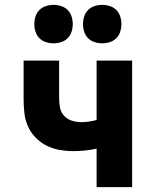

<svg xmlns="http://www.w3.org/2000/svg" viewBox="-20 -769 640 789"><path d="M377 0V-158Q353 -153 329 -150.5Q305 -148 280 -148Q252 -148 224 -153Q196 -158 170.5 -171Q145 -184 125 -205Q105 -226 94 -252Q83 -278 80 -306.5Q77 -335 77 -363V-520H223V-363Q223 -344 227 -325Q231 -306 244.5 -292Q258 -278 277 -272.5Q296 -267 315 -267Q331 -267 346.5 -269.5Q362 -272 377 -276V-520H523V0ZM400 -591Q384 -591 368.5 -596Q353 -601 342 -612Q331 -623 326 -638.5Q321 -654 321 -670Q321 -686 326 -701.5Q331 -717 342 -728Q353 -739 368.5 -744Q384 -749 400 -749Q416 -749 431.5 -744Q447 -739 458 -728Q469 -717 474 -701.5Q479 -686 479 -670Q479 -654 474 -638.5Q469 -623 458 -612Q447 -601 431.5 -596Q416 -591 400 -591ZM200 -591Q184 -591 168.5 -596Q153 -601 142 -612Q131 -623 126 -638.5Q121 -654 121 -670Q121 -686 126 -701.5Q131 -717 142 -728Q153 -739 168.5 -744Q184 -749 200 -749Q216 -749 231.5 -744Q247 -739 258 -728Q269 -717 274 -701.5Q279 -686 279 -670Q279 -654 274 -638.5Q269 -623 258 -612Q247 -601 231.5 -596Q216 -591 200 -591Z"/></svg>

Font: Iosevka Custom Heavy Extended
Style: Regular
Weight: 900
Width: 7
Monospace: yes
Designer: Belleve Invis
Foundry: Belleve Invis
Version: Version 11.2.4; ttfautohint (v1.8.4)